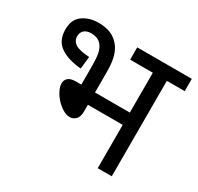

<svg xmlns="http://www.w3.org/2000/svg" viewBox="-137 -796 992 960"><g transform="rotate(30 358.5 -316.0)"><path d="M174 -632Q211 -632 240 -621.5Q269 -611 291 -586Q309 -567 320.5 -533Q332 -499 332 -437V-321H533V-551H402V-622H717V-551H614V0H533V-250H332V-213Q332 -180 317.5 -165.5Q303 -151 283 -151Q264 -151 243 -163.5Q222 -176 204 -195.5Q186 -215 175 -237Q164 -259 164 -278Q164 -296 177.5 -308.5Q191 -321 224 -321H253V-426Q253 -473 248 -498Q243 -523 232 -538Q212 -568 169 -568Q142 -568 128 -555Q114 -542 114 -521Q114 -493 137.5 -478Q161 -463 218 -460L210 -389Q135 -395 90.5 -425.5Q46 -456 46 -520Q46 -579 84 -605.5Q122 -632 174 -632Z"/></g></svg>

Font: Noto Sans Living
Style: Regular
Weight: 400
Designer: Monotype Design Team
Foundry: Monotype Imaging Inc.
Version: Version 2.013; ttfautohint (v1.8.4.7-5d5b)